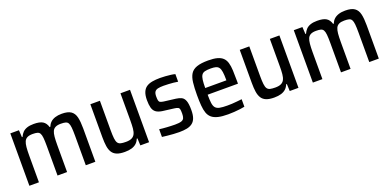

<svg xmlns="http://www.w3.org/2000/svg" viewBox="-9 -1133 3558 1756"><g transform="rotate(-20 1770.0 -255.0)"><path d="M70 0V-510H154L158 -441H164Q175 -466 191.5 -483Q208 -500 234.5 -509Q261 -518 299 -518Q358 -518 387 -500Q416 -482 428 -441H434Q444 -466 462 -483Q480 -500 507.5 -509Q535 -518 572 -518Q632 -518 662 -497Q692 -476 702 -433.5Q712 -391 712 -325V0H619V-287Q619 -338 616 -367.5Q613 -397 604.5 -411.5Q596 -426 579 -430.5Q562 -435 533 -435Q500 -435 480.5 -425Q461 -415 452 -395Q443 -375 440 -342.5Q437 -310 437 -264V0H344V-287Q344 -338 341 -367.5Q338 -397 329.5 -411.5Q321 -426 304 -430.5Q287 -435 259 -435Q226 -435 206.5 -425Q187 -415 178 -394.5Q169 -374 166 -341.5Q163 -309 163 -264V0Z M998 8Q950 8 920.5 -4Q891 -16 875.5 -40.5Q860 -65 854.5 -101.5Q849 -138 849 -188V-510H942V-223Q942 -173 945.5 -143Q949 -113 959 -98.5Q969 -84 988 -79.5Q1007 -75 1038 -75Q1073 -75 1094 -85Q1115 -95 1125.5 -115.5Q1136 -136 1139 -168Q1142 -200 1142 -246V-510H1235V0H1150L1147 -69H1140Q1130 -43 1111.5 -26Q1093 -9 1065 -0.5Q1037 8 998 8Z M1527 8Q1501 8 1471 6Q1441 4 1412.5 1Q1384 -2 1362 -5V-80Q1378 -78 1396.5 -76Q1415 -74 1435 -73Q1455 -72 1475 -71Q1495 -70 1514 -70Q1556 -70 1576 -77Q1596 -84 1602.5 -100Q1609 -116 1609 -142Q1609 -171 1606 -184.5Q1603 -198 1591.5 -203.5Q1580 -209 1556 -212L1445 -226Q1406 -232 1385 -248Q1364 -264 1356 -293.5Q1348 -323 1348 -368Q1348 -415 1360.5 -445Q1373 -475 1396.5 -490.5Q1420 -506 1453.5 -512Q1487 -518 1529 -518Q1554 -518 1581 -516Q1608 -514 1632.5 -511Q1657 -508 1674 -503V-429Q1654 -433 1631 -435Q1608 -437 1583.5 -438.5Q1559 -440 1535 -440Q1501 -440 1480 -435Q1459 -430 1449 -415.5Q1439 -401 1439 -370Q1439 -345 1442 -331.5Q1445 -318 1456 -312.5Q1467 -307 1489 -304L1602 -290Q1634 -286 1655.5 -275Q1677 -264 1688 -234.5Q1699 -205 1699 -145Q1699 -99 1688.5 -69Q1678 -39 1656 -22Q1634 -5 1602 1.5Q1570 8 1527 8Z M2003 8Q1945 8 1907 -1Q1869 -10 1846 -29Q1823 -48 1812 -78.5Q1801 -109 1797.5 -153Q1794 -197 1794 -254Q1794 -326 1800 -376.5Q1806 -427 1825.5 -458Q1845 -489 1886 -503.5Q1927 -518 1997 -518Q2051 -518 2085.5 -508.5Q2120 -499 2140 -479.5Q2160 -460 2169 -429Q2178 -398 2180 -354.5Q2182 -311 2182 -255V-225H1887Q1887 -175 1891 -144Q1895 -113 1908.5 -97Q1922 -81 1949 -75.5Q1976 -70 2023 -70Q2044 -70 2068 -71Q2092 -72 2117.5 -75Q2143 -78 2165 -80V-7Q2147 -3 2119.5 0.5Q2092 4 2062 6Q2032 8 2003 8ZM2093 -271V-293Q2093 -343 2088.5 -372.5Q2084 -402 2073 -416.5Q2062 -431 2043 -436Q2024 -441 1994 -441Q1959 -441 1937.5 -435.5Q1916 -430 1905.5 -414Q1895 -398 1891 -368Q1887 -338 1887 -290H2112Z M2452 8Q2404 8 2374.5 -4Q2345 -16 2329.5 -40.5Q2314 -65 2308.5 -101.5Q2303 -138 2303 -188V-510H2396V-223Q2396 -173 2399.5 -143Q2403 -113 2413 -98.5Q2423 -84 2442 -79.5Q2461 -75 2492 -75Q2527 -75 2548 -85Q2569 -95 2579.5 -115.5Q2590 -136 2593 -168Q2596 -200 2596 -246V-510H2689V0H2604L2601 -69H2594Q2584 -43 2565.5 -26Q2547 -9 2519 -0.5Q2491 8 2452 8Z M2829 0V-510H2913L2917 -441H2923Q2934 -466 2950.5 -483Q2967 -500 2993.5 -509Q3020 -518 3058 -518Q3117 -518 3146 -500Q3175 -482 3187 -441H3193Q3203 -466 3221 -483Q3239 -500 3266.5 -509Q3294 -518 3331 -518Q3391 -518 3421 -497Q3451 -476 3461 -433.5Q3471 -391 3471 -325V0H3378V-287Q3378 -338 3375 -367.5Q3372 -397 3363.5 -411.5Q3355 -426 3338 -430.5Q3321 -435 3292 -435Q3259 -435 3239.5 -425Q3220 -415 3211 -395Q3202 -375 3199 -342.5Q3196 -310 3196 -264V0H3103V-287Q3103 -338 3100 -367.5Q3097 -397 3088.5 -411.5Q3080 -426 3063 -430.5Q3046 -435 3018 -435Q2985 -435 2965.5 -425Q2946 -415 2937 -394.5Q2928 -374 2925 -341.5Q2922 -309 2922 -264V0Z"/></g></svg>

Font: Saira SemiCondensed Medium
Style: Regular
Weight: 500
Width: 4
Designer: Hector Gatti with collaboration of the Omnibus-Type team
Foundry: Omnibus-Type
Version: Version 1.101